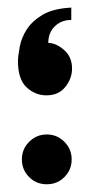

<svg xmlns="http://www.w3.org/2000/svg" viewBox="-20 -471 233 501"><path d="M168 -292Q168 -266.1 150.4 -244.1Q132.8 -222.2 101.1 -222.2Q71.8 -222.2 49.3 -243.2Q26.9 -264.2 26.9 -311Q26.9 -324.7 31.7 -350.1Q36.6 -374 50.3 -395Q65.4 -417.5 92.3 -433.1Q119.6 -448.7 166 -451.2V-418.9Q139.6 -418.9 122.6 -401.9Q106 -385.3 106 -358.9Q126.5 -358.9 147.5 -340.3Q168 -322.3 168 -292ZM37.1 -55.2Q37.1 -82 56.2 -101.1Q75.2 -120.1 102.1 -120.1Q128.9 -120.1 147.9 -101.1Q167 -82 167 -55.2Q167 -27.8 147.9 -8.8Q129.4 9.8 102.1 9.8Q74.7 9.8 56.2 -8.8Q37.1 -27.8 37.1 -55.2Z"/></svg>

Font: SimahzazaarabicW05-Bold
Style: Regular
Weight: 700
Designer: Ahmed zaza
Foundry: Ahmed zaza
Version: Version 1.001